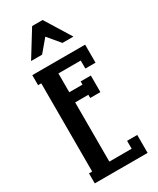

<svg xmlns="http://www.w3.org/2000/svg" viewBox="-228 -978 858 1045"><g transform="rotate(-30 200.5 -456.0)"><path d="M268.1 -750 204.1 -826.2 140.1 -750H70.8L170.9 -912.1H236.8L336.9 -750ZM370.1 -680.2V-566.9H306.2V-617.2H166V-499H249V-519H313V-415H249V-435.1H166V-63H306.2V-112.8H370.1V0H38.1V-63H58.1V-617.2H38.1V-680.2Z"/></g></svg>

Font: Margherita Bold
Style: Regular
Weight: 700
Designer: James Puckett
Foundry: Dunwich Type Founders
Version: Version 1.008;hotconv 1.0.109;makeotfexe 2.5.65596